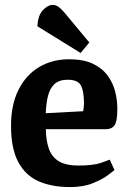

<svg xmlns="http://www.w3.org/2000/svg" viewBox="-20 -751 531 783"><path d="M265.7 11.9Q192.5 11.9 138.5 -11.3Q84.5 -34.6 54.8 -89.6Q25 -144.6 25 -238.3Q25 -324 55.4 -384.6Q85.7 -445.2 139.3 -477.3Q192.8 -509.3 261.7 -509.3Q320.6 -509.3 359.1 -490.9Q397.5 -472.4 419.3 -442.3Q441.1 -412.2 449.8 -377.1Q458.5 -342.1 458.5 -307.9Q458.5 -256 447 -240Q435.5 -224 412.1 -224H166.9Q167.7 -177 179.7 -143.6Q191.6 -110.1 220.5 -93Q249.5 -75.9 298.6 -75.9Q360.3 -75.9 392 -86.9Q423.7 -97.9 427.5 -99.9L446.8 -57.8Q443 -54 420.2 -36.8Q397.5 -19.6 358.6 -3.9Q319.8 11.9 265.7 11.9ZM166.6 -289.4 319.4 -297.4Q322.4 -315.4 322.4 -329.9Q322.4 -379.5 309.9 -402.6Q297.3 -425.8 255.8 -425.8Q220.9 -425.8 201.8 -407.8Q182.8 -389.7 175.5 -359Q168.1 -328.3 166.6 -289.4ZM308.7 -535 132.6 -643.8Q134.9 -689.1 155.4 -710.1Q175.9 -731.1 194.8 -731.1Q210.3 -731.1 223.9 -718.9Q237.5 -706.7 248.7 -692.7L344.2 -577.7Z"/></svg>

Font: Faustina Light
Style: Regular
Weight: 300
Designer: Alfonso Garcia
Foundry: http://www.omnibus-type.com
Version: Version 1.200